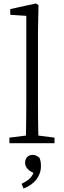

<svg xmlns="http://www.w3.org/2000/svg" viewBox="-20 -822 366 1102"><path d="M34 0H293V-32L200 -44C199 -101 198 -171 198 -227V-640L201 -793L186 -802L39 -770V-737L131 -731V-227C131 -171 130 -102 129 -44L34 -32ZM215 132C215 112 213 101 207 84C194 73 183 67 168 67C138 67 124 88 124 113C124 132 137 155 172 170C162 197 141 215 104 233L115 260C179 236 215 188 215 132Z"/></svg>

Font: Kiri Minchoo Light
Style: Regular
Weight: 300
Designer: Ryoko NISHIZUKA 西塚涼子 (kana & ideographs); Frank Grießhammer (Latin, Greek & Cyrillic);
akenotsuki.com/eyeben/fonts/ (U+
Foundry: Adobe
akenotsuki.com/eyeben/fonts/
Version: Version 4.002;hotconv 1.0.119;makeotfexe 2.5.65604